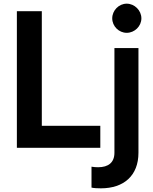

<svg xmlns="http://www.w3.org/2000/svg" viewBox="-20 -806 835 1047"><path d="M72 0H527V-120H208V-745H72ZM479 217C491 220 512 221 530 221C655 221 735 152 735 27V-544H604V27C604 80 571 106 515 106C503 106 491 105 479 103ZM592 -706C592 -663 628 -627 671 -627C714 -627 751 -663 751 -706C751 -749 714 -786 671 -786C628 -786 592 -749 592 -706Z"/></svg>

Font: Mluvka
Style: Bold
Weight: 700
Designer: Modified by Jiří Krblich, Original typeface by Gumpita Rahayu
Foundry: Gumpita Rahayu & Jiří Krblich
Version: Version 2.000;Glyphs 3.1.1 (3134)